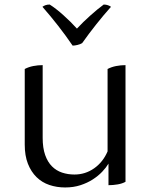

<svg xmlns="http://www.w3.org/2000/svg" viewBox="-20 -809 664 846"><path d="M308 -40Q356 -40 395 -67.5Q434 -95 454 -142V-505Q471 -514 491.5 -518Q512 -522 533 -522V-8Q519 0 498.5 3.5Q478 7 458 7V-88Q448 -71 430.5 -52.5Q413 -34 389 -18.5Q365 -3 334.5 7Q304 17 267 17Q230 17 197.5 6Q165 -5 141 -28.5Q117 -52 103 -87.5Q89 -123 89 -172V-505Q106 -514 126.5 -518Q147 -522 168 -522V-202Q168 -157 179 -126Q190 -95 209 -76Q228 -57 253.5 -48.5Q279 -40 308 -40ZM469 -779Q436 -742 403.5 -701Q371 -660 342 -619Q334 -614 321.5 -611Q309 -608 300 -608Q270 -652 236.5 -695Q203 -738 167 -779Q172 -783 180 -786Q188 -789 199 -789Q226 -772 259.5 -742Q293 -712 319 -683Q346 -712 378.5 -741Q411 -770 437 -789Q447 -789 455.5 -786Q464 -783 469 -779Z"/></svg>

Font: Gotu
Style: Regular
Weight: 400
Designer: Sarang Kulkarni & Kailash Malviya
Foundry: Ek Type
Version: Version 2.320;hotconv 1.0.109;makeotfexe 2.5.65596; ttfautoh